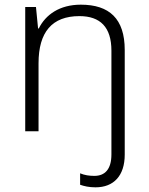

<svg xmlns="http://www.w3.org/2000/svg" viewBox="-20 -562 636 822"><path d="M389 240C467 240 514 190 514 100V-348C514 -482 448 -542 326 -542C235 -542 175 -499 146 -440H143L134 -532H88V0H145V-291C145 -425 203 -493 320 -493C409 -493 457 -446 457 -345V99C457 163 429 191 384 191C362 191 342 188 323 180V229C340 235 361 240 389 240Z"/></svg>

Font: Noto Sans Ethiopic Light
Style: Regular
Weight: 300
Designer: Monotype Design Team
Foundry: Monotype Imaging Inc.
Version: Version 2.102